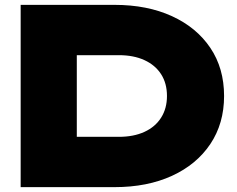

<svg xmlns="http://www.w3.org/2000/svg" viewBox="-20 -770 976 790"><path d="M451 -750Q586 -750 687.5 -703.5Q789 -657 845.5 -573Q902 -489 902 -375Q902 -262 845.5 -177.5Q789 -93 687.5 -46.5Q586 0 451 0H65V-750ZM296 -101 189 -207H469Q530 -207 574.5 -227.5Q619 -248 643 -286Q667 -324 667 -375Q667 -427 643 -464.5Q619 -502 574.5 -522.5Q530 -543 469 -543H189L296 -649Z"/></svg>

Font: Unbounded ExtraBold
Style: Regular
Weight: 800
Designer: Luke Prowse, Jean-Baptiste Morizot, Fátima Lázaro, Florian Runge
Foundry: NaN
Version: Version 1.701;gftools[0.9.28.dev5+ged2979d]